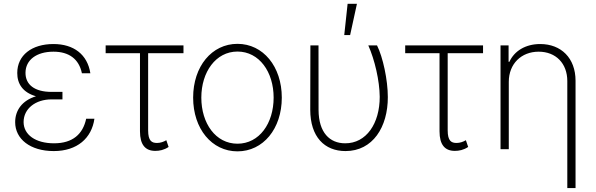

<svg xmlns="http://www.w3.org/2000/svg" viewBox="-20 -784 3134 1009"><path d="M308.2 -290.1V-301.1H250.4C161.9 -301.1 113.3 -339.1 114 -402.3C114.7 -469.1 171.9 -512.4 261 -512.4C342 -512.4 394.9 -474.4 410.5 -398.8H454.9C439.6 -497.9 367.2 -552.6 261 -552.6C146.7 -552.6 70.7 -493.6 70.7 -400.6C70.3 -343.8 99.8 -297.9 169 -278.1C96.2 -255.7 59.7 -204.2 59.7 -142C59.7 -53.6 138.5 9.9 262.4 9.9C386 9.9 462 -58.2 476.2 -160.2H432.9C415.8 -79.5 362.6 -30.9 263.8 -30.9C166.5 -30.9 104.4 -76 104 -142.4C104 -213.4 167.3 -261.7 250.4 -261.7H308.2Z M944.2 -545.5H535.2V-504.3H715.6V-93.8C715.6 -23.1 744 8.9 795.8 8.9C817.8 8.9 841.6 4.6 866.1 -11.7L854 -47.2C840.9 -39.1 822.8 -32.7 805.4 -32.7C777.7 -32.7 758.5 -43 758.5 -99.1V-504.3H944.2Z M1228 11.4C1362.9 11.4 1460.9 -107.2 1460.9 -271C1460.9 -434.7 1362.6 -553.6 1228 -553.6C1093 -553.6 995 -435 995 -271C995 -107.2 1093 11.4 1228 11.4ZM1228 -28.8C1113.3 -28.8 1038 -135.7 1038 -271C1038 -405.5 1114 -513.1 1228 -513.1C1342.3 -513.1 1418 -405.9 1418 -271C1418 -135.7 1342.7 -28.8 1228 -28.8Z M1611.2 -545.5 1610.4 -207.7C1610.4 -64.3 1685.7 9.9 1795.8 9.9C1939.3 9.9 2018.5 -116.8 2018.1 -273.8C2018.1 -364 1992.2 -484 1961.3 -545.5H1915.5C1949.2 -469.8 1974.8 -359.7 1975.5 -275.6C1975.9 -134.9 1904.8 -30.2 1793.7 -30.9C1713.4 -30.9 1654.5 -86.6 1654.1 -206.3L1653.8 -545.5ZM1789.1 -599.8H1820L1855.8 -764.2H1806.8Z M2518.5 -545.5H2109.4V-504.3H2289.8V-93.8C2289.8 -23.1 2318.2 8.9 2370 8.9C2392 8.9 2415.8 4.6 2440.3 -11.7L2428.3 -47.2C2415.1 -39.1 2397 -32.7 2379.6 -32.7C2351.9 -32.7 2332.7 -43 2332.7 -99.1V-504.3H2518.5Z M2653.8 -353.7C2653.8 -448.9 2719.8 -512.4 2810.7 -512.4C2901.3 -512.4 2961.3 -450.6 2961.3 -358V204.5H3004.6V-359.7C3004.6 -479 2928.6 -552.6 2818.9 -552.6C2741.1 -552.6 2682.5 -515.6 2657 -459.2H2652.7V-545.5H2610.4V0H2653.8Z"/></svg>

Font: Karasuma Gothic
Style: Thin
Weight: 200
Designer: Rasmus Andersson / Ryoko Ishizuka
Foundry: rsms
Version: Version 1.00